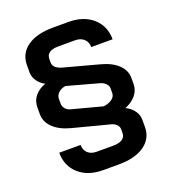

<svg xmlns="http://www.w3.org/2000/svg" viewBox="-137 -820 850 954"><g transform="rotate(-20 288.5 -342.5)"><path d="M454 -219Q481 -206 497 -184Q513 -162 513 -136V-98Q513 -37 463.5 -2Q414 33 327 33H245Q165 33 117 -10Q69 -53 69 -123H182Q182 -96 199 -80Q216 -64 245 -64H331Q365 -64 381.5 -75.5Q398 -87 398 -107V-128Q398 -142 386 -153.5Q374 -165 353 -169L165 -218Q108 -233 76 -264Q44 -295 44 -336V-371Q44 -406 64.5 -431Q85 -456 121 -469Q97 -481 82 -502.5Q67 -524 67 -548V-586Q67 -648 116.5 -683Q166 -718 253 -718H334Q414 -718 462.5 -675Q511 -632 511 -562H398Q398 -589 380.5 -605Q363 -621 334 -621H247Q182 -621 182 -577V-559Q182 -528 229 -515L411 -466Q469 -451 501 -420.5Q533 -390 533 -350V-319Q533 -285 511.5 -259Q490 -233 454 -219ZM418 -337Q418 -350 406.5 -362Q395 -374 375 -379L211 -424Q187 -420 173 -406.5Q159 -393 159 -374V-349Q159 -334 170 -321.5Q181 -309 201 -305L356 -264Q384 -268 401 -280.5Q418 -293 418 -312Z"/></g></svg>

Font: Bai Jamjuree SemiBold
Style: Regular
Weight: 600
Version: Version 1.000; ttfautohint (v1.6)